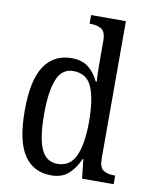

<svg xmlns="http://www.w3.org/2000/svg" viewBox="-86 -823 701 897"><g transform="rotate(10 264.5 -375.0)"><path d="M218 10Q134 10 89.5 -56.5Q45 -123 45 -267Q45 -412 90 -479Q135 -546 220 -546Q269 -546 299.5 -521.5Q330 -497 348 -458H353Q351 -482 350.5 -510Q350 -538 350 -565V-650Q350 -695 329 -707Q308 -719 280 -719H273V-760H438V-111Q438 -66 457.5 -53.5Q477 -41 506 -41H514V0H364L354 -91H351Q331 -45 300 -17.5Q269 10 218 10ZM238 -48Q299 -48 324.5 -106Q350 -164 350 -267Q350 -374 325.5 -431Q301 -488 237 -488Q183 -488 160 -431Q137 -374 137 -266Q137 -156 160.5 -102Q184 -48 238 -48Z"/></g></svg>

Font: Noto Serif Armenian Condensed
Style: Regular
Weight: 400
Width: 3
Designer: Monotype Design Team
Foundry: Monotype Imaging Inc.
Version: Version 2.008; ttfautohint (v1.8.4.7-5d5b)